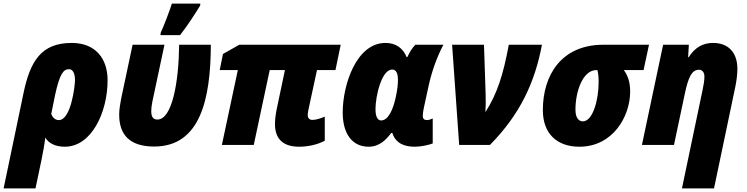

<svg xmlns="http://www.w3.org/2000/svg" viewBox="-70 -800 4123 1060"><path d="M-50 240H126L159 83C167 42 176 -4 180 -40C199 -9 235 10 288 10C436 10 524 -181 524 -357C524 -478 456 -563 326 -563C157 -563 96 -462 59 -282ZM255 -137C235 -137 220 -151 213 -171L234 -275C260 -395 281 -418 311 -418C331 -418 344 -397 344 -358C344 -326 322 -137 255 -137Z M816 -606H924C965 -658 1004 -719 1035 -769L1036 -780H879C867 -742 834 -655 817 -619ZM781 9C1036 9 1093 -253 1094 -553H919C917 -349 881 -140 799 -140C778 -140 765 -152 765 -186C765 -200 767 -219 771 -238L838 -553H662L599 -256C593 -225 588 -194 588 -167C588 -58 644 9 781 9Z M1582 10C1631 10 1684 -2 1723 -23V-156C1699 -146 1675 -138 1654 -138C1640 -138 1629 -147 1629 -164C1629 -176 1632 -189 1634 -200L1680 -413H1782L1811 -553H1251L1161 -502L1143 -413H1243L1155 0H1331L1419 -413H1503L1459 -204C1453 -176 1448 -141 1448 -116C1448 -28 1498 10 1582 10Z M1965 10C2025 10 2061 -28 2090 -66H2096C2108 -27 2139 10 2221 10C2253 10 2295 1 2319 -8V-146C2309 -141 2296 -137 2288 -137C2273 -137 2264 -143 2264 -161C2264 -172 2267 -190 2270 -205L2297 -329C2313 -403 2343 -488 2378 -553H2223C2206 -536 2190 -510 2179 -485H2175C2155 -533 2117 -563 2058 -563C1897 -563 1822 -331 1822 -179C1822 -61 1875 10 1965 10ZM2034 -135C2015 -135 2003 -156 2003 -197C2003 -270 2037 -416 2095 -416C2115 -416 2127 -399 2127 -359C2127 -333 2124 -303 2113 -255C2100 -199 2075 -135 2034 -135Z M2465 0H2635C2802 -169 2883 -346 2922 -553H2739C2708 -386 2675 -283 2610 -181C2612 -215 2612 -248 2611 -283L2602 -553H2426Z M3129 10C3312 10 3409 -155 3409 -295C3409 -348 3395 -385 3374 -413H3483L3513 -553H3261C3030 -553 2927 -386 2927 -192C2927 -63 3004 10 3129 10ZM3148 -130C3125 -130 3107 -149 3107 -195C3107 -298 3149 -413 3222 -413H3228C3232 -399 3235 -378 3235 -347C3235 -246 3202 -130 3148 -130Z M3695 240H3872L3990 -323C3997 -358 4001 -391 4001 -420C4001 -512 3949 -563 3867 -563C3809 -563 3766 -537 3732 -484H3729L3733 -553H3591L3474 0H3651L3710 -279C3729 -370 3748 -415 3789 -415C3807 -415 3819 -401 3819 -377C3819 -356 3814 -327 3809 -304Z"/></svg>

Font: Noto Sans UI SemiCondensed Black
Style: Italic
Weight: 900
Width: 4
Italic angle: -372°
Designer: Monotype Design Team
Foundry: Monotype Imaging Inc.
Version: Version 1.901